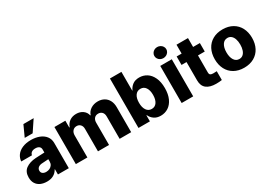

<svg xmlns="http://www.w3.org/2000/svg" viewBox="4 -1560 3313 2377"><g transform="rotate(-30 1660.5 -372.0)"><path d="M224.6 -313.5Q268.6 -316.4 332 -318.4Q339.8 -319.3 351.6 -319.3V-362.3Q351.6 -390.1 332.5 -405Q313.5 -419.9 279.3 -419.9Q246.1 -419.9 226.1 -406.2Q206.1 -392.6 201.2 -366.2H47.9Q51.3 -414.1 79.3 -452.9Q107.4 -491.7 159.4 -514.4Q211.4 -537.1 283.2 -537.1Q349.6 -537.1 402.6 -516.4Q455.6 -495.6 486.1 -455.8Q516.6 -416 516.6 -360.4V0H361.3V-74.2H357.4Q335 -33.2 296.4 -11.7Q257.8 9.8 203.1 9.8Q151.4 9.8 112.1 -7.8Q72.8 -25.4 50.5 -60.8Q28.3 -96.2 28.3 -147.5Q28.3 -229.5 82.5 -268.6Q136.7 -307.6 224.6 -313.5ZM252.9 -99.6Q280.8 -99.6 303.7 -110.8Q326.7 -122.1 339.8 -142.3Q353 -162.6 352.5 -188.5V-222.7H342.8L252 -216.8Q220.7 -212.9 202.6 -196.5Q184.6 -180.2 184.6 -154.3Q184.6 -127.9 203.4 -113.8Q222.2 -99.6 252.9 -99.6ZM302.7 -753.9H449.2L344.7 -597.7H231.4Z M617.2 -530.3H773.4V-433.6H779.3Q796.4 -482.4 835.7 -509.8Q875 -537.1 929.7 -537.1Q984.9 -537.1 1023.9 -509Q1063 -481 1073.2 -433.6H1079.1Q1094.7 -481 1137.9 -509Q1181.2 -537.1 1239.3 -537.1Q1289.1 -537.1 1327.4 -515.4Q1365.7 -493.7 1387 -453.1Q1408.2 -412.6 1408.2 -357.4V0H1243.2V-320.3Q1243.2 -359.9 1222.4 -381.6Q1201.7 -403.3 1168 -403.3Q1132.3 -403.3 1112.1 -380.1Q1091.8 -356.9 1091.8 -318.4V0H933.6V-322.3Q933.6 -359.4 913.1 -381.3Q892.6 -403.3 859.4 -403.3Q824.7 -403.3 803.5 -378.9Q782.2 -354.5 782.2 -314.5V0H617.2Z M1512.7 -707H1676.8V-439.5H1680.7Q1698.7 -481.4 1735.6 -509.3Q1772.5 -537.1 1831.1 -537.1Q1888.7 -537.1 1936.8 -507.1Q1984.9 -477.1 2013.9 -415.5Q2043 -354 2043 -264.6Q2043 -177.7 2014.9 -116.2Q1986.8 -54.7 1938.5 -23.4Q1890.1 7.8 1830.1 7.8Q1773.9 7.8 1736.3 -18.8Q1698.7 -45.4 1680.7 -85.9H1675.8V0H1512.7ZM1774.4 -121.1Q1821.3 -121.1 1847.7 -159.9Q1874 -198.7 1874 -265.6Q1874 -331.1 1847.9 -369.6Q1821.8 -408.2 1774.4 -408.2Q1726.6 -408.2 1700.2 -370.1Q1673.8 -332 1673.8 -265.6Q1673.8 -199.2 1700.4 -160.2Q1727.1 -121.1 1774.4 -121.1Z M2129.9 -530.3H2294.9V0H2129.9ZM2127.9 -672.9Q2127.9 -694.3 2139.4 -712.6Q2150.9 -731 2170.4 -741.5Q2189.9 -752 2212.9 -752Q2235.8 -752 2255.6 -741.5Q2275.4 -731 2287.1 -712.6Q2298.8 -694.3 2298.8 -672.9Q2298.8 -651.4 2287.1 -633.1Q2275.4 -614.7 2255.6 -604.2Q2235.8 -593.8 2212.9 -593.8Q2189.9 -593.8 2170.4 -604.2Q2150.9 -614.7 2139.4 -633.1Q2127.9 -651.4 2127.9 -672.9Z M2696.3 -409.2H2599.6V-166Q2599.6 -140.6 2612.8 -131.3Q2626 -122.1 2653.3 -122.1Q2673.8 -122.1 2703.1 -124V2Q2681.2 4.9 2663.8 6.3Q2646.5 7.8 2621.1 7.8Q2531.2 7.8 2483.2 -30.5Q2435.1 -68.8 2435.5 -147.5V-409.2H2364.3V-530.3H2435.5V-657.2H2599.6V-530.3H2696.3Z M2755.4 -263.7Q2755.4 -345.2 2787.6 -407Q2819.8 -468.8 2880.1 -502.9Q2940.4 -537.1 3022 -537.1Q3103.5 -537.1 3163.8 -502.9Q3224.1 -468.8 3256.3 -407Q3288.6 -345.2 3288.6 -263.7Q3288.6 -182.1 3256.3 -120.4Q3224.1 -58.6 3163.8 -24.4Q3103.5 9.8 3022 9.8Q2940.4 9.8 2880.1 -24.4Q2819.8 -58.6 2787.6 -120.4Q2755.4 -182.1 2755.4 -263.7ZM3120.6 -264.6Q3120.6 -309.1 3109.1 -343.3Q3097.7 -377.4 3075.7 -396.2Q3053.7 -415 3022.9 -415Q2975.6 -415 2949.5 -374Q2923.3 -333 2923.3 -264.6Q2923.3 -196.3 2949.5 -155.3Q2975.6 -114.3 3022.9 -114.3Q3053.7 -114.3 3075.7 -133.1Q3097.7 -151.9 3109.1 -186Q3120.6 -220.2 3120.6 -264.6Z"/></g></svg>

Font: Pretendard ExtraBold
Style: Regular
Weight: 800
Designer: Base glyphs from Inter by Rasmus Andersson; Hangeul glyphs from Noto Sans CJK(Source Han Sans) by Jang Soo-young and Kan
Foundry: Kil Hyung-jin
Version: Version 1.309